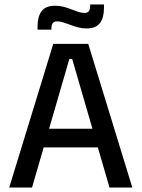

<svg xmlns="http://www.w3.org/2000/svg" viewBox="-20 -834 630 854"><path d="M21 0 217 -639H372.5L568.5 0H467L301 -572H288.5L122.5 0ZM149 -178.5V-261.5H439.5V-178.5ZM365 -707.5Q346 -707.5 328 -712.2Q310 -717 293.5 -723.2Q277 -729.5 262.2 -734.2Q247.5 -739 234.5 -739Q220.5 -739 214.5 -730.8Q208.5 -722.5 208.5 -706.5V-702H147V-717Q147 -759.5 164.8 -784Q182.5 -808.5 225 -808.5Q244.5 -808.5 262.8 -803.8Q281 -799 297.2 -792.5Q313.5 -786 328.2 -781.2Q343 -776.5 355.5 -776.5Q370 -776.5 375.5 -784.8Q381 -793 381 -809.5V-814H442.5V-798.5Q442.5 -756 424.8 -731.8Q407 -707.5 365 -707.5Z"/></svg>

Font: Anek Gurmukhi Medium Medium
Style: Regular
Weight: 500
Version: Version 1.003